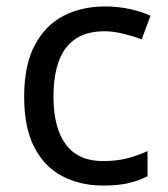

<svg xmlns="http://www.w3.org/2000/svg" viewBox="-20 -566 520 596"><path d="M300 10Q229 10 173.5 -19Q118 -48 86.5 -109Q55 -170 55 -265Q55 -364 88 -426Q121 -488 177.5 -517Q234 -546 306 -546Q347 -546 385 -537.5Q423 -529 447 -517L420 -444Q396 -453 364 -461Q332 -469 304 -469Q146 -469 146 -266Q146 -169 184.5 -117.5Q223 -66 299 -66Q343 -66 376.5 -75Q410 -84 438 -97V-19Q411 -5 378.5 2.5Q346 10 300 10Z"/></svg>

Font: Noto Sans Kawi
Style: Regular
Weight: 400
Designer: Fadhl Haqq
Version: Version 1.000